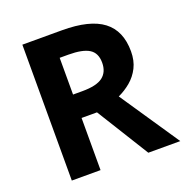

<svg xmlns="http://www.w3.org/2000/svg" viewBox="-128 -831 916 948"><g transform="rotate(-20 330.0 -357.0)"><path d="M298 -714Q444 -714 513.5 -661Q583 -608 583 -500Q583 -451 564.5 -414.5Q546 -378 515.5 -352.5Q485 -327 450 -311L660 0H492L322 -274H241V0H90V-714ZM287 -590H241V-397H290Q365 -397 397.5 -422Q430 -447 430 -496Q430 -547 395.5 -568.5Q361 -590 287 -590Z"/></g></svg>

Font: Noto Sans Ol Chiki
Style: Bold
Weight: 700
Designer: Monotype Design Team, Lewis McGuffie
Foundry: Monotype Imaging Inc.
Version: Version 2.003; ttfautohint (v1.8.4.7-5d5b)